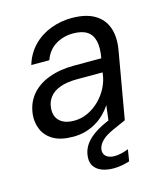

<svg xmlns="http://www.w3.org/2000/svg" viewBox="-109 -607 769 894"><g transform="rotate(-15 275.5 -160.5)"><path d="M185 12Q126 12 90.5 -8.5Q55 -29 40 -63.5Q25 -98 29 -137Q35 -191 66.5 -229Q98 -267 151.5 -287Q205 -307 273 -307H405Q414 -356 406.5 -388.5Q399 -421 374.5 -437Q350 -453 307 -453Q261 -453 223 -430Q185 -407 169 -361H82Q98 -414 133.5 -450.5Q169 -487 218 -505.5Q267 -524 319 -524Q388 -524 430 -499Q472 -474 487.5 -428.5Q503 -383 492 -321L436 0H360L371 -90Q357 -69 338.5 -50.5Q320 -32 296.5 -18Q273 -4 245.5 4Q218 12 185 12ZM209 -59Q244 -59 275.5 -74Q307 -89 332 -114Q357 -139 373 -170.5Q389 -202 393 -236L394 -242H269Q222 -242 189 -230Q156 -218 138.5 -195.5Q121 -173 119 -144Q115 -105 138.5 -82Q162 -59 209 -59ZM328 203Q297 203 272 193.5Q247 184 234 163Q221 142 227 108Q231 84 246 62Q261 40 290 19.5Q319 -1 365 -20L422 -43L436 0L373 28Q335 45 317.5 63Q300 81 296 100Q292 123 306.5 136Q321 149 348 149Q362 149 379.5 145Q397 141 415 134L406 190Q388 196 368 199.5Q348 203 328 203Z"/></g></svg>

Font: DM Sans 12pt
Style: Italic
Weight: 400
Italic angle: -10°
Version: Version 4.004;gftools[0.9.30]